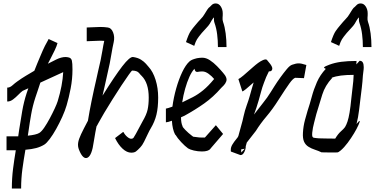

<svg xmlns="http://www.w3.org/2000/svg" viewBox="-20 -866 2183 1118"><path d="M18 9V-72H51Q69 -72 86 -72Q89 -94 92 -113Q100 -166 109.5 -220Q119 -274 135 -323Q140 -338 145 -352L112 -337Q101 -329 86.5 -314Q72 -299 56 -287Q40 -275 24 -275H22V-356H24Q38 -356 53 -369.5Q68 -383 81 -392Q106 -410 131 -425Q156 -440 180 -454Q189 -476 197 -496.5Q205 -517 214 -537Q231 -578 241.5 -598.5Q252 -619 257 -627Q262 -635 262 -638H265L313 -616H315Q311 -599 299 -574Q287 -549 276 -528Q265 -507 263 -503Q261 -499 259 -495Q278 -505 307.5 -519.5Q337 -534 362 -534Q370 -534 382 -531Q395 -527 398.5 -513Q402 -499 402 -461Q402 -406 391.5 -351.5Q381 -297 368 -253Q359 -222 342.5 -185.5Q326 -149 307 -115Q288 -81 269.5 -56.5Q251 -32 238 -24Q217 -11 191 -4Q165 3 128 6Q118 63 110.5 118Q103 173 103 232H49Q49 172 56 117Q63 62 72 9Q62 9 51 9ZM146 -102Q144 -89 142 -76Q191 -81 209 -92Q222 -100 238 -123.5Q254 -147 270 -177Q286 -207 298.5 -234Q311 -261 316 -277Q330 -323 338 -365Q346 -407 348 -446L215 -385Q208 -363 200.5 -341Q193 -319 186 -298Q170 -249 161.5 -200.5Q153 -152 146 -102Z M526 -41Q515 41 489 52.5Q463 64 440 6Q432 -14 435 -34.5Q438 -55 452 -84.5Q466 -114 492 -163Q497 -192 502 -220.5Q507 -249 513 -277Q521 -317 527.5 -345.5Q534 -374 539.5 -398.5Q545 -423 551 -450.5Q557 -478 566 -516Q572 -544 576.5 -572.5Q581 -601 587 -628Q575 -629 564 -629Q545 -629 525.5 -627.5Q506 -626 487 -626H485V-706H487Q505 -706 524.5 -707.5Q544 -709 564 -709Q586 -709 607 -706Q628 -704 638.5 -677.5Q649 -651 642 -620Q635 -589 630 -558Q625 -527 619 -497Q609 -451 602 -420Q595 -389 589.5 -364Q584 -339 577 -309Q648 -423 692 -480Q736 -537 755 -534Q783 -530 801 -518.5Q819 -507 829.5 -495Q840 -483 845 -477Q871 -449 886 -401Q901 -353 901 -298Q901 -240 891 -198.5Q881 -157 858 -119Q851 -108 840.5 -85.5Q830 -63 819 -41Q808 -19 797 -8Q781 9 771.5 16Q762 23 744 23Q719 23 694 0Q669 -23 650 -62L696 -97H699Q707 -81 720.5 -69.5Q734 -58 744 -58Q752 -58 757 -63Q771 -85 784 -110.5Q797 -136 810 -159Q833 -198 839.5 -227.5Q846 -257 846 -298Q846 -383 805 -424Q801 -427 789.5 -441Q778 -455 749 -455Q747 -455 729.5 -430.5Q712 -406 686.5 -367.5Q661 -329 634.5 -286.5Q608 -244 587 -209Q577 -191 567.5 -175Q558 -159 550 -144Q549 -142 547 -138Q545 -134 542 -130Q538 -110 535 -94Q532 -77 530 -64.5Q528 -52 526 -41Z M1237 -137 1279 -86 1205 0H1206Q1193 16 1156 16Q1132 16 1109 10.5Q1086 5 1075 -2Q1057 -15 1035 -38.5Q1013 -62 1002 -81L1000 -82Q984 -112 981 -163Q970 -159 961 -156.5Q952 -154 948 -154H946V-234H948Q951 -234 961.5 -237.5Q972 -241 984 -245Q991 -298 1006 -351Q1021 -404 1041 -446Q1061 -488 1083 -508Q1091 -515 1101 -519Q1111 -523 1127 -527Q1144 -530 1158 -530Q1180 -530 1202 -515.5Q1224 -501 1244 -480.5Q1264 -460 1279 -442Q1306 -412 1297 -391Q1292 -378 1282.5 -368.5Q1273 -359 1268 -354Q1222 -301 1169 -263.5Q1116 -226 1054 -192Q1050 -190 1034 -183Q1034 -150 1043 -131Q1042 -127 1059.5 -109Q1077 -91 1097 -76L1105 -70Q1110 -70 1125 -67.5Q1140 -65 1156 -65Q1163 -65 1167 -65Q1171 -65 1173 -65ZM1135 -448Q1122 -445 1117 -453Q1112 -461 1113 -466Q1097 -450 1083 -419Q1069 -388 1058 -349Q1047 -310 1041 -270Q1073 -285 1103 -300.5Q1133 -316 1163 -340.5Q1193 -365 1226 -405L1227 -406Q1214 -422 1195 -436Q1176 -450 1158 -450Q1153 -450 1145 -449.5Q1137 -449 1135 -448ZM1299 -592H1249Q1249 -629 1244.5 -665.5Q1240 -702 1229 -733Q1226 -741 1226 -749Q1226 -757 1226 -765Q1219 -758 1212.5 -747Q1206 -736 1201 -727Q1194 -716 1180.5 -702Q1167 -688 1155 -674Q1135 -650 1127 -637Q1119 -624 1111 -599L1063 -621Q1078 -667 1090.5 -685Q1103 -703 1117 -719Q1136 -742 1145.5 -751.5Q1155 -761 1161 -769Q1164 -772 1171 -784Q1178 -796 1186.5 -809Q1195 -822 1202 -826Q1204 -828 1213 -837Q1222 -846 1236 -846Q1254 -846 1265.5 -828.5Q1277 -811 1277 -788Q1277 -769 1277 -768.5Q1277 -768 1276 -785Q1277 -773 1276 -761.5Q1275 -750 1279 -738Q1289 -710 1294 -671.5Q1299 -633 1299 -592Z M1764 -488 1750 -411 1699 -413Q1686 -409 1665.5 -380.5Q1645 -352 1602 -285Q1568 -231 1532 -188.5Q1496 -146 1470 -104L1417 -36Q1415 -30 1414 -25.5Q1413 -21 1412 -17L1411 -18Q1412 0 1403 18.5Q1394 37 1381 37H1380L1326 17H1325Q1323 13 1324 8Q1323 -8 1333.5 -25Q1344 -42 1355.5 -55.5Q1367 -69 1368 -74Q1376 -106 1384.5 -134.5Q1393 -163 1398 -188Q1406 -224 1416.5 -252.5Q1427 -281 1434 -306Q1440 -327 1445.5 -347Q1451 -367 1457 -386Q1428 -360 1413 -348Q1398 -336 1393 -334H1391L1368 -406H1369Q1379 -411 1397.5 -426.5Q1416 -442 1453 -475Q1470 -490 1483 -499.5Q1496 -509 1509 -515Q1528 -524 1534.5 -517Q1541 -510 1554 -493Q1567 -475 1565.5 -465Q1564 -455 1557 -452Q1550 -449 1546 -451Q1537 -434 1530 -417.5Q1523 -401 1517 -384Q1507 -358 1500.5 -333Q1494 -308 1487 -284Q1480 -259 1473 -238.5Q1466 -218 1459 -199Q1486 -235 1511.5 -266.5Q1537 -298 1556 -329Q1563 -340 1578 -364Q1593 -388 1612.5 -415Q1632 -442 1650 -463.5Q1668 -485 1681 -489Q1693 -493 1701.5 -495Q1710 -497 1719 -497Q1728 -497 1737 -495Q1746 -493 1762 -488ZM1405 0 1384 4 1385 22Z M2075 -512Q2098 -512 2098 -475Q2098 -462 2096 -450.5Q2094 -439 2093 -425Q2091 -391 2087 -357.5Q2083 -324 2079 -292Q2076 -268 2071 -225.5Q2066 -183 2056 -144Q2073 -165 2074.5 -161.5Q2076 -158 2067 -137.5Q2058 -117 2041.5 -89.5Q2025 -62 2004.5 -34.5Q1984 -7 1964 10Q1951 21 1944.5 21.5Q1938 22 1919 22Q1899 22 1876 21.5Q1853 21 1852 21Q1836 13 1814.5 6Q1793 -1 1777 -11Q1759 -22 1750.5 -41Q1742 -60 1744 -93Q1746 -131 1756 -168Q1766 -205 1771 -221Q1784 -260 1795.5 -303Q1807 -346 1825.5 -388Q1844 -430 1877 -465Q1864 -471 1867.5 -475Q1871 -479 1897 -489Q1929 -501 1966.5 -506Q2004 -511 2054 -511H2056L2055 -491L2074 -512ZM1858 -60Q1859 -60 1882.5 -59.5Q1906 -59 1926 -59H1932Q1948 -86 1965 -101Q1982 -116 1989 -126Q1997 -139 2003.5 -158.5Q2010 -178 2015.5 -210.5Q2021 -243 2026 -295Q2029 -328 2033.5 -361Q2038 -394 2039 -425Q2039 -428 2039 -430Q1996 -430 1965 -426Q1934 -422 1911 -413L1913 -412H1914Q1873 -368 1856.5 -315Q1840 -262 1822 -202Q1817 -181 1809 -151.5Q1801 -122 1798 -93Q1797 -78 1798.5 -72.5Q1800 -67 1806 -64Q1808 -64 1821 -62Q1834 -60 1858 -60ZM2143 -592H2093Q2093 -629 2088.5 -665.5Q2084 -702 2073 -733Q2070 -741 2070 -749Q2070 -757 2070 -765Q2063 -758 2056.5 -747Q2050 -736 2045 -727Q2038 -716 2024.5 -702Q2011 -688 1999 -674Q1979 -650 1971 -637Q1963 -624 1955 -599L1907 -621Q1922 -667 1934.5 -685Q1947 -703 1961 -719Q1980 -742 1989.5 -751.5Q1999 -761 2005 -769Q2008 -772 2015 -784Q2022 -796 2030.5 -809Q2039 -822 2046 -826Q2048 -828 2057 -837Q2066 -846 2080 -846Q2098 -846 2109.5 -828.5Q2121 -811 2121 -788Q2121 -769 2121 -768.5Q2121 -768 2120 -785Q2121 -773 2120 -761.5Q2119 -750 2123 -738Q2133 -710 2138 -671.5Q2143 -633 2143 -592Z"/></svg>

Font: Syne
Style: Italic
Weight: 400
Italic angle: -9°
Designer: Lucas Descroix
Foundry: Bonjour Monde
Version: Version 2.000; ttfautohint (v1.8.3)